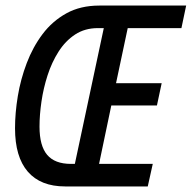

<svg xmlns="http://www.w3.org/2000/svg" viewBox="-20 -670 689 690"><path d="M214 0Q126 0 80 -53Q34 -106 34 -209Q34 -264 44 -324.5Q54 -385 76 -443Q98 -501 133 -547.5Q168 -594 218.5 -622Q269 -650 337 -650H649L632 -569H439L397 -371H561L544 -291H380L336 -81H529L511 0ZM235 -81H249L353 -569H332Q285 -569 250 -546Q215 -523 190.5 -484.5Q166 -446 151 -399.5Q136 -353 129 -305Q122 -257 122 -215Q122 -146 149.5 -113.5Q177 -81 235 -81Z"/></svg>

Font: Sometype Mono Medium
Style: Italic
Weight: 500
Italic angle: -12°
Monospace: yes
Designer: Ryoichi Tsunekawa
Foundry: Dharma Type
Version: Version 1.000; ttfautohint (v1.8.3)